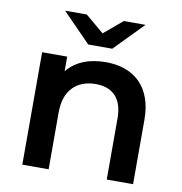

<svg xmlns="http://www.w3.org/2000/svg" viewBox="-83 -821 850 898"><g transform="rotate(10 342.5 -372.0)"><path d="M608 -306V0H483V-290Q483 -360 450 -395.5Q417 -431 356 -431Q287 -431 247 -389.5Q207 -348 207 -270V0H82V-534H201V-465Q264 -540 385 -540Q436 -540 477 -525Q518 -510 547 -481Q576 -452 592 -408Q608 -364 608 -306ZM536 -744 402 -607H288L154 -744H257L345 -670L433 -744Z"/></g></svg>

Font: CMG Sans SemiBold
Style: Regular
Weight: 600
Designer: Julieta Ulanovsky
Foundry: Julieta Ulanovsky
Version: Version 7.200